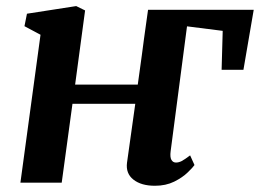

<svg xmlns="http://www.w3.org/2000/svg" viewBox="-20 -586 834 616"><path d="M422 -314.5Q424.5 -333.5 428 -357.8Q431.5 -382 435 -408.5Q438.5 -435 442 -461.5Q445.5 -488 449 -511.8Q452.5 -535.5 455 -554.5H794L761 -362H691L694.5 -487L580 -501.5L527.5 -101Q525 -81.5 530 -73Q535 -64.5 544.5 -64.5Q553.5 -64.5 562.8 -69.2Q572 -74 590 -87.5L604 -56.5Q599 -49 582.2 -32.8Q565.5 -16.5 538.8 -3.2Q512 10 477 10Q433 10 408 -9.8Q383 -29.5 387.5 -64L414 -253H212.5L178 0H45.5L110 -474.5L58.5 -502L66.5 -542L224.5 -566.5L253 -552.5L221 -314.5Z"/></svg>

Font: Merriweather 20pt
Style: Bold Italic
Weight: 700
Italic angle: -7.8°
Version: Version 2.101